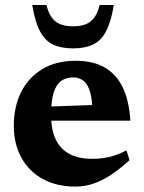

<svg xmlns="http://www.w3.org/2000/svg" viewBox="-20 -710 557 744"><path d="M273.5 -474.5Q341 -474.5 386.2 -448.2Q431.5 -422 456 -370.5Q480.5 -319 485 -242.5H141L140.5 -296L395 -305L338.5 -277.5Q337.5 -325 329 -354Q320.5 -383 304 -396.5Q287.5 -410 262.5 -410Q236.5 -410 217.5 -396.8Q198.5 -383.5 188.2 -351.8Q178 -320 178 -264.5Q178 -206.5 196.2 -169Q214.5 -131.5 250 -113Q285.5 -94.5 337 -94.5Q362.5 -94.5 384.8 -98Q407 -101.5 428 -108.8Q449 -116 470 -127.5L482 -89.5Q447 -57.5 413 -34.5Q379 -11.5 344.2 0.8Q309.5 13 273 13Q199 13 145.5 -16.5Q92 -46 62.8 -99.2Q33.5 -152.5 33.5 -223Q33.5 -295 61.2 -351.8Q89 -408.5 142.8 -441.5Q196.5 -474.5 273.5 -474.5ZM263 -608Q293 -608 313.2 -616.5Q333.5 -625 346.2 -643.2Q359 -661.5 366 -690.5H421Q410.5 -626.5 391.5 -589.8Q372.5 -553 341.2 -537.8Q310 -522.5 263 -522.5Q216 -522.5 184.8 -537.8Q153.5 -553 134.5 -589.8Q115.5 -626.5 105 -690.5H160Q167 -661.5 179.8 -643.2Q192.5 -625 212.8 -616.5Q233 -608 263 -608Z"/></svg>

Font: Newsreader
Style: Bold
Weight: 700
Designer: Hugues Gentile
Foundry: Production Type
Version: Version 1.003